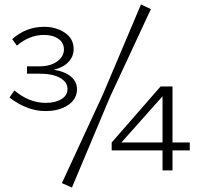

<svg xmlns="http://www.w3.org/2000/svg" viewBox="-20 -756 911 868"><path d="M617.2 -735.8 662.1 -714.8 476.1 -314.9 305.2 91.8 259.8 71.8 444.8 -328.1ZM328.1 -352.1Q328.1 -309.1 288.6 -281.5Q249 -253.9 185.1 -253.9Q103 -253.9 22.9 -314.9L44.9 -347.2Q111.3 -291 187 -291Q230.5 -291 257.8 -307.9Q285.2 -324.7 285.2 -354Q285.2 -384.3 252.2 -403.6Q219.2 -422.9 157.2 -422.9H102.1V-456.1H157.2Q208.5 -456.1 238.8 -478.5Q269 -501 269 -532.2Q269 -563 243.9 -580.6Q218.8 -598.1 178.2 -598.1Q113.8 -598.1 56.2 -549.8L35.2 -579.1Q97.7 -634.8 179.2 -634.8Q233.9 -634.8 273.4 -607.9Q313 -581.1 313 -534.2Q313 -500.5 289.3 -475.6Q265.6 -450.7 223.1 -440.9Q273.4 -432.6 300.8 -409.7Q328.1 -386.7 328.1 -352.1ZM837.9 -111.8V-76.2H759.8V14.2H714.8V-76.2H484.9V-111.8L706.1 -365.2H759.8V-111.8ZM528.8 -111.8H714.8V-320.8Z"/></svg>

Font: BioRhyme Light
Style: Regular
Weight: 300
Designer: Aoife Mooney
Foundry: Aoife Mooney Type
Version: Version 1.500;PS 001.500;hotconv 1.0.88;makeotf.lib2.5.64775